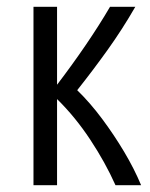

<svg xmlns="http://www.w3.org/2000/svg" viewBox="-20 -542 438 562"><path d="M78 0V-522H147V-294Q192 -353 231.5 -411Q271 -469 302 -522H376Q338 -456 295 -396Q252 -336 206 -278Q244 -241 279 -194Q314 -147 343.5 -97.5Q373 -48 393 0H318Q288 -67 244 -133.5Q200 -200 147 -252V0Z"/></svg>

Font: Ubuntu Sans Condensed
Style: Regular
Weight: 400
Width: 3
Designer: Dalton Maag Ltd
Foundry: Dalton Maag Ltd
Version: Version 1.006; ttfautohint (v1.8.4.7-5d5b)